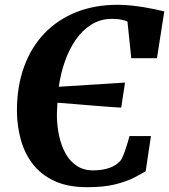

<svg xmlns="http://www.w3.org/2000/svg" viewBox="-20 -772 704 800"><path d="M343.5 8Q263 8 207.2 -17.8Q151.5 -43.5 117 -88Q82.5 -132.5 66.8 -189.8Q51 -247 50.5 -309.5Q50.5 -412.5 80.5 -494.5Q110.5 -576.5 166.2 -634Q222 -691.5 298.8 -721.8Q375.5 -752 469.5 -752Q499 -752 527.2 -749Q555.5 -746 580.8 -741.8Q606 -737.5 627.2 -733Q648.5 -728.5 664.5 -724.5L634 -529.5H527L511 -682.5Q499.5 -687.5 483.2 -690.5Q467 -693.5 447.5 -693.5Q399 -693.5 361 -669.8Q323 -646 295.2 -605.8Q267.5 -565.5 250 -515Q232.5 -464.5 225 -410.5L501 -428L485 -323.5Q465 -324.5 434.5 -326.8Q404 -329 367.8 -332Q331.5 -335 293.2 -338.2Q255 -341.5 219.5 -344Q218.5 -331 217.8 -317.5Q217 -304 217 -291.5Q217.5 -246.5 226.5 -205.2Q235.5 -164 253.8 -131.5Q272 -99 300.8 -80.5Q329.5 -62 368.5 -62Q382.5 -62 402.2 -64.5Q422 -67 443 -75.2Q464 -83.5 481 -101Q487 -109.5 492.2 -121.5Q497.5 -133.5 502.2 -147.5Q507 -161.5 511.5 -176.5Q516 -191.5 519.5 -205H609L587 -58.5Q567.5 -46.5 537 -31Q506.5 -15.5 459.8 -3.8Q413 8 343.5 8Z"/></svg>

Font: Merriweather 28pt ExtraBold
Style: Italic
Weight: 800
Italic angle: -7.8°
Version: Version 2.101